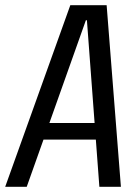

<svg xmlns="http://www.w3.org/2000/svg" viewBox="-50 -720 532 740"><path d="M221 -700H361L416 0H333L285 -642H281L53 0H-30ZM110 -246H345L336 -182H101Z"/></svg>

Font: Pathway Extreme Condensed
Style: Italic
Weight: 400
Width: 3
Italic angle: -8°
Version: Version 1.001;gftools[0.9.26]